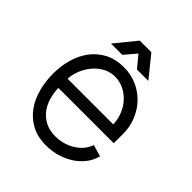

<svg xmlns="http://www.w3.org/2000/svg" viewBox="-179 -753 879 879"><g transform="rotate(45 260.0 -313.5)"><path d="M260.3 -588.9 212.4 -532.2H139.2L222.7 -634.8H297.9L380.9 -532.2H307.1ZM468.8 -131.8Q460 -97.7 438.7 -71.5Q417.5 -45.4 388.7 -27.6Q359.9 -9.8 326.2 -0.7Q292.5 8.3 258.3 8.3Q203.1 8.3 163.6 -13.2Q124 -34.7 98.4 -70.6Q72.8 -106.4 60.8 -152.6Q48.8 -198.7 48.8 -248.5Q48.8 -297.9 61.8 -342.8Q74.7 -387.7 100.6 -422.1Q126.5 -456.5 165.8 -477.1Q205.1 -497.6 258.3 -497.6Q304.2 -497.6 343 -480.2Q381.8 -462.9 410.2 -433.1Q438.5 -403.3 454.6 -363.8Q470.7 -324.2 470.7 -279.8V-218.3H112.3Q113.3 -184.1 122.8 -153.6Q132.3 -123 150.6 -100.3Q168.9 -77.6 196 -64.5Q223.1 -51.3 258.8 -51.3Q283.2 -51.3 307.1 -57.6Q331.1 -64 351.6 -76.2Q372.1 -88.4 388.2 -106.4Q404.3 -124.5 412.1 -147.9ZM408.2 -277.8Q407.2 -308.6 396 -337.4Q384.8 -366.2 365 -388.7Q345.2 -411.1 318.1 -424.8Q291 -438.5 258.3 -438.5Q227.5 -438.5 201.4 -423.8Q175.3 -409.2 156 -386.2Q136.7 -363.3 125.2 -334.5Q113.8 -305.7 112.3 -277.8Z"/></g></svg>

Font: SengBuhan
Style: Regular
Weight: 400
Designer: John M. Durdin
Foundry: Lao Script for Windows
Version: Version 1.400